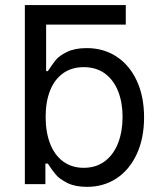

<svg xmlns="http://www.w3.org/2000/svg" viewBox="-20 -727 631 758"><path d="M476.6 -629.9H162.1V-446.3H168.9Q188 -475.1 200.9 -491Q213.9 -506.8 244.6 -522Q275.4 -537.1 322.3 -537.1Q388.7 -537.1 439.9 -503.7Q491.2 -470.2 520 -408.2Q548.8 -346.2 548.8 -263.7Q548.8 -181.2 520 -118.9Q491.2 -56.6 440.2 -22.9Q389.2 10.7 323.2 10.7Q276.9 10.7 246.1 -4.6Q215.3 -20 200.4 -37.6Q185.5 -55.2 168.9 -81.1H159.2V0H78.1V-707H476.6ZM310.5 -64.5Q359.4 -64.5 394 -90.6Q428.7 -116.7 446.3 -162.4Q463.9 -208 463.9 -265.6Q463.9 -321.8 446.5 -366.2Q429.2 -410.6 394.8 -436.3Q360.4 -461.9 310.5 -461.9Q262.7 -461.9 228.8 -437.5Q194.8 -413.1 177.5 -368.9Q160.2 -324.7 160.2 -265.6Q160.2 -205.6 177.7 -160.2Q195.3 -114.7 229.2 -89.6Q263.2 -64.5 310.5 -64.5Z"/></svg>

Font: Pretendard
Style: Regular
Weight: 400
Designer: Base glyphs from Inter by Rasmus Andersson; Hangeul glyphs from Noto Sans CJK(Source Han Sans) by Jang Soo-young and Kan
Foundry: Kil Hyung-jin
Version: Version 1.309